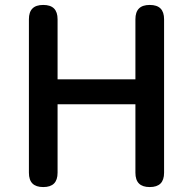

<svg xmlns="http://www.w3.org/2000/svg" viewBox="-20 -757 781 777"><path d="M644 -368V-679C644 -718 625 -737 586 -737C547 -737 528 -718 528 -679V-436H213V-679C213 -718 194 -737 155 -737C116 -737 97 -718 97 -679V-58C97 -19 116 0 155 0C194 0 213 -19 213 -58V-335H370H528V-58C528 -19 547 0 586 0C625 0 644 -19 644 -58V-368Z"/></svg>

Font: GenSenRounded2 TW M
Style: Regular
Weight: 500
Version: Version 2.100;PS 2.1;hotconv 16.6.51;makeotf.lib2.5.65220 DE